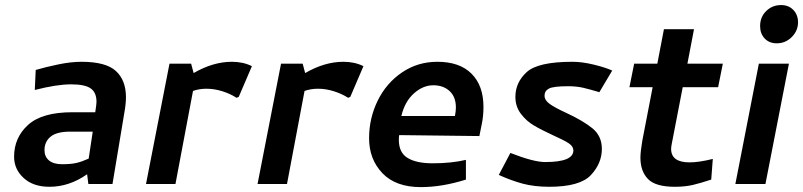

<svg xmlns="http://www.w3.org/2000/svg" viewBox="-20 -734 3205 766"><path d="M122.5 -455 118.8 -375Q206.2 -397.5 263.8 -397.5Q318.8 -397.5 341.9 -381.2Q365 -365 365 -327.5Q365 -318.8 360 -286.2H268.8Q147.5 -286.2 91.9 -235.6Q36.2 -185 36.2 -108.8Q36.2 -58.8 74.4 -23.8Q112.5 11.2 177.5 11.2Q256.2 11.2 327.5 -38.8L332.5 0H428.8L476.2 -285Q482.5 -320 482.5 -346.2Q482.5 -413.8 442.5 -450.6Q402.5 -487.5 305 -487.5Q262.5 -487.5 211.9 -476.9Q161.2 -466.2 122.5 -455ZM227.5 -78.8Q193.8 -78.8 175.6 -93.8Q157.5 -108.8 157.5 -135Q157.5 -168.8 181.9 -188.8Q206.2 -208.8 260 -208.8H350L333.8 -101.2Q306.2 -88.8 284.4 -83.8Q262.5 -78.8 227.5 -78.8Z M656.2 -480 562.5 0H680L750 -371.2Q775 -380 803.8 -380Q835 -380 866.9 -370Q898.8 -360 923.8 -343.8L932.5 -347.5L985 -470Q950 -487.5 905 -487.5Q830 -487.5 752.5 -442.5L742.5 -480Z M1101.2 -480 1007.5 0H1125L1195 -371.2Q1220 -380 1248.8 -380Q1280 -380 1311.9 -370Q1343.8 -360 1368.8 -343.8L1377.5 -347.5L1430 -470Q1395 -487.5 1350 -487.5Q1275 -487.5 1197.5 -442.5L1187.5 -480Z M1452.5 -182.5Q1452.5 -98.8 1505.6 -43.1Q1558.8 12.5 1658.8 12.5Q1743.8 12.5 1838.8 -17.5V-96.2Q1781.2 -82.5 1706.2 -82.5Q1641.2 -82.5 1606.2 -103.8Q1571.2 -125 1571.2 -176.2Q1571.2 -188.8 1572.5 -195L1892.5 -191.2L1902.5 -241.2Q1908.8 -271.2 1908.8 -307.5Q1908.8 -392.5 1861.2 -440Q1813.8 -487.5 1725 -487.5Q1646.2 -487.5 1583.8 -445Q1521.2 -402.5 1486.9 -332.5Q1452.5 -262.5 1452.5 -182.5ZM1798.8 -305Q1798.8 -290 1795 -271.2H1581.2Q1595 -328.8 1631.2 -361.2Q1667.5 -393.8 1708.8 -393.8Q1748.8 -393.8 1773.8 -370.6Q1798.8 -347.5 1798.8 -305Z M2171.2 11.2Q2293.8 11.2 2337.5 -35.6Q2381.2 -82.5 2381.2 -140Q2381.2 -191.2 2343.8 -221.9Q2306.2 -252.5 2238.8 -283.8Q2195 -303.8 2173.8 -318.8Q2152.5 -333.8 2152.5 -352.5Q2152.5 -371.2 2170 -380.6Q2187.5 -390 2246.2 -390Q2280 -390 2306.9 -383.8Q2333.8 -377.5 2371.2 -366.2L2422.5 -452.5Q2395 -465 2348.8 -476.2Q2302.5 -487.5 2263.8 -487.5Q2126.2 -487.5 2081.2 -446.2Q2036.2 -405 2036.2 -347.5Q2036.2 -308.8 2058.1 -280Q2080 -251.2 2109.4 -233.8Q2138.8 -216.2 2187.5 -193.8Q2230 -175 2248.8 -162.5Q2267.5 -150 2267.5 -133.8Q2267.5 -87.5 2155 -87.5Q2108.8 -87.5 2016.2 -123.8L1970 -36.2Q2018.8 -13.8 2065.6 -1.2Q2112.5 11.2 2171.2 11.2Z M2731.2 -86.2Q2657.5 -86.2 2657.5 -140Q2657.5 -147.5 2660 -160L2703.8 -386.2H2845L2863.8 -480H2722.5L2748.8 -617.5H2628.8L2602.5 -480H2510L2491.2 -386.2H2583.8L2542.5 -172.5Q2535 -127.5 2535 -105Q2535 -51.2 2565 -20Q2595 11.2 2672.5 11.2Q2712.5 11.2 2744.4 3.8Q2776.2 -3.8 2817.5 -17.5L2823.8 -100Q2768.8 -86.2 2731.2 -86.2Z M2913.8 0ZM2913.8 0H3033.8L3127.5 -480H3007.5ZM3012.5 -630Q3012.5 -666.2 3036.9 -690Q3061.2 -713.8 3096.2 -713.8Q3126.2 -713.8 3145 -694.4Q3163.8 -675 3163.8 -645Q3163.8 -611.2 3138.8 -586.2Q3113.8 -561.2 3078.8 -561.2Q3048.8 -561.2 3030.6 -580.6Q3012.5 -600 3012.5 -630Z"/></svg>

Font: Cambay
Style: Bold Italic
Weight: 700
Italic angle: -11°
Designer: Pooja Saxena
Foundry: Pooja Saxena
Version: Version 1.006;PS 001.006;hotconv 1.0.70;makeotf.lib2.5.58329